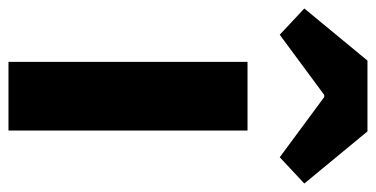

<svg xmlns="http://www.w3.org/2000/svg" viewBox="-287 -650 887 453"><g transform="rotate(90 156.5 -423.5)"><path d="M76 0V-564H238V0ZM-50 -698 73 -847H240L363 -698L301 -640L159 -745H154L12 -640Z"/></g></svg>

Font: Noto Sans JP Thin ExtraBold
Style: Regular
Weight: 800
Version: Version 2.004-H2;hotconv 1.0.118;makeotfexe 2.5.65603